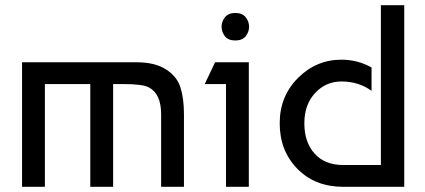

<svg xmlns="http://www.w3.org/2000/svg" viewBox="-20 -720 1638 740"><path d="M65 -480H506Q577 -480 619 -453Q662 -426 675.5 -383Q689 -340 689 -280V0H601V-280Q601 -358 554 -383Q530 -396 457 -396H416V0H328V-396H153V0H65Z M939 0H851V-396H769L809 -480H939ZM847 -580Q834 -597 834 -617Q834 -637 847 -653.5Q860 -670 887 -670Q914 -670 927 -653.5Q940 -637 940 -617Q940 -597 927 -580.5Q914 -564 887 -564Q860 -564 847 -580Z M1448 -700H1538V0H1303Q1194 0 1126 -69.5Q1058 -139 1058 -245Q1058 -349 1128.5 -419.5Q1199 -490 1296 -490Q1358 -490 1412 -460V-370Q1362 -406 1296 -406Q1236 -406 1194.5 -361.5Q1153 -317 1153 -245Q1153 -172 1192.5 -128Q1232 -84 1303 -84H1448Z"/></svg>

Font: Baumans
Style: Regular
Weight: 400
Designer: Henadij Zarechnjuk
Foundry: Cyreal (www.cyreal.org)
Version: Version 001.002